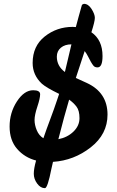

<svg xmlns="http://www.w3.org/2000/svg" viewBox="-20 -866 610 1000"><path d="M514 -574Q514 -515 488 -515Q474 -515 467 -523.5Q460 -532 453 -544.5Q446 -557 438.5 -572Q431 -587 421 -600L375 -460Q403 -447 432 -434Q540 -384 540 -269Q540 -167 452.5 -98.5Q365 -30 256 -23Q253 -11 248 12Q228 114 214 114Q191 114 173.5 90Q156 66 156 39Q156 12 168 -30Q109 -45 69.5 -90Q30 -135 30 -207Q30 -279 68 -337.5Q106 -396 153 -396Q189 -396 189 -375Q189 -354 174.5 -310.5Q160 -267 160 -241Q160 -215 171.5 -187.5Q183 -160 206 -146Q222 -193 241.5 -244.5Q261 -296 279 -350L288 -377Q222 -409 198 -430Q150 -475 150 -538Q150 -626 213 -676Q276 -726 359 -726L375 -725Q382 -751 389.5 -779Q397 -807 406 -838Q408 -844 417 -846Q440 -846 457 -819Q474 -792 474 -773Q474 -754 456 -698Q514 -658 514 -574ZM340 -347Q315 -263 284 -141Q331 -150 362.5 -180.5Q394 -211 394 -250.5Q394 -290 378.5 -310.5Q363 -331 340 -347ZM276 -571Q276 -522 318 -491Q326 -523 334 -558.5Q342 -594 352 -635Q318 -635 297 -617.5Q276 -600 276 -571Z"/></svg>

Font: Leckerli One
Style: Regular
Weight: 400
Version: Version 1.001